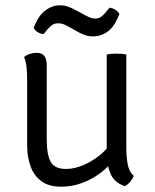

<svg xmlns="http://www.w3.org/2000/svg" viewBox="-20 -696 586 725"><path d="M457 -138.5Q457 -106.5 461.8 -77.8Q466.5 -49 485 -31.5Q481 -21 471.8 -9.8Q462.5 1.5 451 7Q411 -7 397 -40.8Q383 -74.5 383 -114.5V-490.5Q390.5 -492 399.8 -492.8Q409 -493.5 419.5 -493.5Q430.5 -493.5 440 -492.8Q449.5 -492 457 -490.5ZM82.5 -396Q82.5 -420 80.2 -442Q78 -464 71 -480.5Q79 -488 92 -492.2Q105 -496.5 117.5 -496.5Q138.5 -496.5 147.5 -484.5Q156.5 -472.5 156.5 -448V-170.5Q156.5 -111.5 171.5 -84.8Q186.5 -58 229.5 -58Q260 -58 294 -72.2Q328 -86.5 357.2 -110.2Q386.5 -134 403 -163V-85Q370.5 -44 318.2 -17.5Q266 9 211 9Q164 9 135.8 -12.2Q107.5 -33.5 95 -69Q82.5 -104.5 82.5 -147.5ZM235 -597.5Q228 -601.5 219.2 -604.8Q210.5 -608 200 -608Q184 -608 174.2 -599.8Q164.5 -591.5 157.5 -583L144.5 -567.5Q133 -568 122 -574.8Q111 -581.5 107 -591.5L116 -611Q129.5 -641 153.8 -658.5Q178 -676 206.5 -676Q222 -676 235.5 -671.2Q249 -666.5 258 -662L303.5 -637.5Q310 -634 319.2 -630Q328.5 -626 339.5 -626Q353.5 -626 362.8 -633.2Q372 -640.5 380.5 -651L393.5 -667Q405 -666 415.5 -659.2Q426 -652.5 431 -642.5L422 -623Q407 -590 383 -574.2Q359 -558.5 331 -558.5Q316 -558.5 303 -562.8Q290 -567 280 -572.5Z"/></svg>

Font: Signika Light
Style: Regular
Weight: 300
Designer: Anna Giedry
Foundry: Anna Giedry
Version: Version 2.000